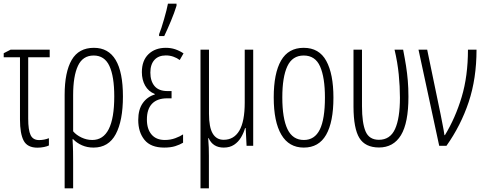

<svg xmlns="http://www.w3.org/2000/svg" viewBox="-20 -805 2678 1060"><path d="M254.4 -530.8V-488.8H135.7V-149.9Q135.7 -86.9 148.9 -59.3Q162.1 -31.7 195.8 -31.7Q223.6 -31.7 250 -42V-2Q241.2 2.9 223.1 6.6Q205.1 10.3 187 10.3Q130.9 10.3 110.6 -28.6Q90.3 -67.4 90.3 -145V-488.8H0.5V-511.2L38.6 -530.8Z M658.7 -272.5Q658.7 -138.7 619.1 -64.5Q579.6 9.8 496.1 9.8Q461.4 9.8 432.6 -2.9Q403.8 -15.6 383.8 -36.6H380.4Q382.8 0.5 383.3 31Q383.8 61.5 383.8 87.9V234.9H336.9V-281.2Q336.9 -406.7 375.7 -473.9Q414.6 -541 498.5 -541Q658.7 -541 658.7 -272.5ZM497.1 -498.5Q437 -498.5 410.4 -441.7Q383.8 -384.8 383.8 -279.8V-80.1Q400.9 -59.6 429.7 -45.9Q458.5 -32.2 489.3 -32.2Q610.8 -32.2 610.8 -272.5Q610.8 -383.3 584 -440.9Q557.1 -498.5 497.1 -498.5Z M927.2 -302.2V-262.2H902.8Q848.6 -262.2 819.8 -232.7Q791 -203.1 791 -145Q791 -92.3 816.7 -62.3Q842.3 -32.2 890.1 -32.2Q920.9 -32.2 947.5 -42Q974.1 -51.8 990.7 -63V-17.1Q972.2 -5.9 947 2Q921.9 9.8 886.2 9.8Q812.5 9.8 777.8 -32.7Q743.2 -75.2 743.2 -142.6Q743.2 -200.2 768.1 -235.6Q793 -271 834.5 -283.2V-286.1Q799.3 -300.3 781.2 -332.5Q763.2 -364.7 763.2 -406.7Q763.2 -470.7 799.8 -505.9Q836.4 -541 895.5 -541Q923.3 -541 947.3 -533Q971.2 -524.9 993.2 -510.3L972.2 -473.6Q957.5 -484.9 937.7 -491.9Q918 -499 895.5 -499Q855 -499 832.5 -474.1Q810.1 -449.2 810.1 -404.3Q810.1 -357.4 833.3 -329.8Q856.4 -302.2 905.3 -302.2ZM858.4 -606V-616.2Q863.8 -628.9 871.1 -651.1Q878.4 -673.3 885.7 -699Q893.1 -724.6 898.9 -747.6Q904.8 -770.5 907.2 -784.7H954.6V-773.4Q942.9 -734.9 923.3 -688.2Q903.8 -641.6 886.7 -606Z M1377.9 -530.8V0H1341.3L1336.4 -97.7H1333Q1325.2 -70.8 1310.5 -46.1Q1295.9 -21.5 1272.5 -5.9Q1249 9.8 1215.3 9.8Q1155.3 9.8 1131.8 -42.5H1129.4Q1131.8 -13.2 1132.6 10.7Q1133.3 34.7 1133.3 55.7V234.9H1086.9V-530.8H1133.8V-177.2Q1133.8 -102.5 1154.3 -67.9Q1174.8 -33.2 1214.8 -33.2Q1271.5 -33.2 1301.3 -83.7Q1331.1 -134.3 1331.1 -238.8V-530.8Z M1820.8 -266.1Q1820.8 -131.3 1780.5 -60.8Q1740.2 9.8 1657.2 9.8Q1575.2 9.8 1533.2 -61.5Q1491.2 -132.8 1491.2 -267.1Q1491.2 -400.4 1531.7 -470.7Q1572.3 -541 1656.7 -541Q1741.7 -541 1781.2 -469Q1820.8 -397 1820.8 -266.1ZM1538.6 -267.1Q1538.6 -151.9 1567.1 -92Q1595.7 -32.2 1657.7 -32.2Q1717.3 -32.2 1745.6 -89.8Q1773.9 -147.5 1773.9 -266.6Q1773.9 -377 1747.3 -437.7Q1720.7 -498.5 1656.7 -498.5Q1594.2 -498.5 1566.4 -439.2Q1538.6 -379.9 1538.6 -267.1Z M2071.8 9.3Q1996.1 8.8 1964.1 -43.2Q1932.1 -95.2 1931.6 -215.3V-530.8H1978.5V-218.8Q1978.5 -126 1998.3 -79.6Q2018.1 -33.2 2071.8 -33.2Q2133.8 -33.2 2160.9 -92.5Q2188 -151.9 2188 -265.6Q2188 -327.1 2181.4 -394Q2174.8 -460.9 2158.2 -530.8H2205.6Q2215.3 -481.4 2221.7 -440.9Q2228 -400.4 2231.4 -359.9Q2234.9 -319.3 2234.9 -271Q2234.9 -126.5 2193.6 -58.6Q2152.3 9.3 2071.8 9.3Z M2290.5 -530.8H2338.4L2412.6 -173.3Q2416.5 -151.9 2423.3 -118.4Q2430.2 -85 2433.6 -59.1H2436.5Q2494.1 -153.8 2528.8 -269.3Q2563.5 -384.8 2563.5 -530.8H2610.8Q2610.8 -371.6 2567.6 -241.9Q2524.4 -112.3 2444.8 0H2404.8Z"/></svg>

Font: Open Sans Condensed Light
Style: Regular
Weight: 300
Width: 3
Designer: Monotype Design Team
Foundry: Monotype Imaging Inc.
Version: Version 3.003; ttfautohint (v1.8.4)